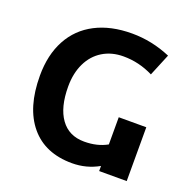

<svg xmlns="http://www.w3.org/2000/svg" viewBox="-129 -851 983 989"><g transform="rotate(20 362.0 -357.0)"><path d="M58 -358Q58 -472 102.5 -554.5Q147 -637 231 -680.5Q315 -724 431 -724Q540 -724 643 -680L593 -559Q515 -598 430 -598Q365 -598 316 -568Q267 -538 240.5 -483Q214 -428 214 -355Q214 -241 259 -178.5Q304 -116 388 -116Q460 -116 513 -146V-295H664V0H513V-28Q446 10 367 10Q219 10 138.5 -86.5Q58 -183 58 -358Z"/></g></svg>

Font: Noto Sans Georgian
Style: Regular
Weight: 600
Designer: Monotype Design team
Foundry: Monotype Imaging Inc.
Version: Version 1.000